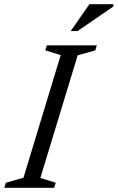

<svg xmlns="http://www.w3.org/2000/svg" viewBox="-38 -891 558 911"><path d="M250 -629.5 177 -652 184.5 -676H421.5L414 -652L330.5 -628.5L153.5 -46.5L226.5 -24L219 0H-17.5L-10 -24L73.5 -48ZM297.5 -743.5 386 -871H500.5L499.5 -860L330 -743.5Z"/></svg>

Font: Newsreader 16pt 16pt
Style: Italic
Weight: 400
Italic angle: -17°
Version: Version 1.003